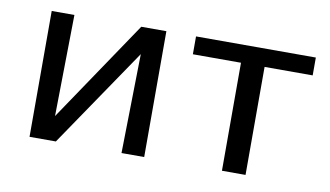

<svg xmlns="http://www.w3.org/2000/svg" viewBox="-52 -520 1075 625"><g transform="rotate(10 485.5 -208.0)"><path d="M453 -416V0H378L384 -328L161 0H74V-416H149L144 -81L370 -416Z M947 -416V-357H788V0H710V-357H551V-416Z"/></g></svg>

Font: EauTestText Medium
Style: Regular
Weight: 500
Designer: Christian Thalmann (Catharsis Fonts)
Version: Version 0.001;PS 000.001;hotconv 1.0.88;makeotf.lib2.5.64775